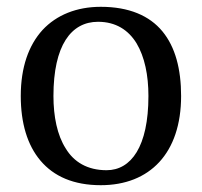

<svg xmlns="http://www.w3.org/2000/svg" viewBox="-20 -532 593 564"><path d="M41 -250C41 -171 60 -106 99 -60C138 -14 196 12 276 12C420 12 512 -82 512 -250C512 -329 495 -394 457 -440C419 -486 359 -512 276 -512C205 -512 146 -488 105 -444C64 -399 41 -334 41 -250ZM137 -250C137 -399 189 -468 268 -468C320 -468 357 -444 381 -405C405 -365 416 -311 416 -250C416 -101 365 -32 293 -32C237 -32 197 -56 173 -96C148 -135 137 -190 137 -250Z"/></svg>

Font: PT Serif
Style: Regular
Weight: 400
Designer: A.Korolkova, O.Umpeleva, V.Yefimov
Foundry: ParaType Ltd
Version: Version 1.000;PS 001.000;hotconv 1.0.88;makeotf.lib2.5.64775